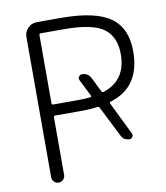

<svg xmlns="http://www.w3.org/2000/svg" viewBox="-82 -823 752 869"><g transform="rotate(-10 293.5 -388.0)"><path d="M325.2 -377Q332 -377.9 329.1 -384.8L291 -460.9Q286.1 -469.7 291.5 -478Q296.9 -486.3 306.6 -486.3Q334 -486.3 346.7 -460.9L378.9 -395.5Q381.8 -388.7 388.7 -390.6Q495.1 -424.8 495.1 -545.9Q495.1 -625 444.3 -663.1Q393.6 -701.2 260.7 -701.2H154.3Q147.5 -701.2 147.5 -693.4V-380.9Q147.5 -374 154.3 -374H267.6Q298.8 -374 325.2 -377ZM482.4 -182.6Q486.3 -174.8 481.4 -167Q476.6 -159.2 467.8 -159.2Q441.4 -159.2 429.7 -182.6L359.4 -322.3Q356.4 -329.1 349.6 -328.1Q314.5 -323.2 270.5 -323.2H154.3Q147.5 -323.2 147.5 -316.4V-50.8Q147.5 -39.1 138.7 -30.3Q129.9 -21.5 117.7 -21.5Q105.5 -21.5 96.7 -30.3Q87.9 -39.1 87.9 -50.8V-696.3Q87.9 -719.7 105 -736.8Q122.1 -753.9 145.5 -753.9H257.8Q413.1 -753.9 482.9 -705.1Q552.7 -656.2 552.7 -548.8Q552.7 -383.8 413.1 -341.8Q406.2 -339.8 409.2 -333Z"/></g></svg>

Font: Gen Jyuu Gothic Light
Style: Regular
Weight: 200
Designer: [Source Han Sans]
Ryoko NISHIZUKA  (kana & ideographs); Paul D. Hunt (Latin, Greek & Cyrillic); Wenlong ZHANG  (bopomofo
Version: Version 1.002.20150607